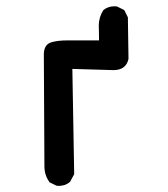

<svg xmlns="http://www.w3.org/2000/svg" viewBox="-20 -590 540 618"><path d="M121.1 -414.1Q121.1 -446.3 144.5 -453.6Q165 -460 197.3 -460H298.8Q298.8 -481.4 298.3 -493.4Q297.9 -505.4 297.9 -507.3Q297.9 -534.2 312.5 -557.1L313.5 -558.1Q328.1 -569.8 348.6 -569.8Q351.6 -569.8 356.4 -569.3L379.9 -557.6L391.6 -534.2L393.6 -400.4Q385.7 -364.3 345.2 -364.3L212.9 -368.2L218.8 -29.3L205.6 -4.9Q196.3 2.9 187.3 5.6Q178.2 8.3 169.9 8.3Q166.5 8.3 162.1 7.8L139.2 -3.4L138.2 -5.4Q123 -26.9 123 -54.7Z"/></svg>

Font: Bakudai
Style: Bold
Weight: 700
Version: Version 1.48